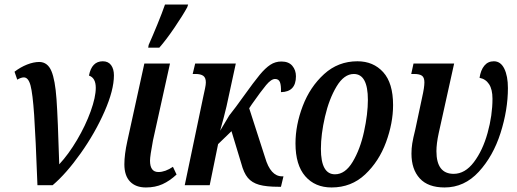

<svg xmlns="http://www.w3.org/2000/svg" viewBox="-20 -816 2276 846"><path d="M85 -475Q73 -475 56 -465L44 -500Q70 -520 99 -531.5Q128 -543 154 -543Q190 -542 206.5 -503Q223 -464 229 -379Q235 -294 241 -92Q282 -136 319.5 -199.5Q357 -263 379.5 -325.5Q402 -388 402 -429Q402 -473 372 -483Q384 -546 433 -546Q457 -546 469.5 -529Q482 -512 482 -484Q482 -419 440.5 -324.5Q399 -230 335.5 -140.5Q272 -51 212 0H145Q137 -214 130.5 -309Q124 -404 114.5 -439.5Q105 -475 85 -475Z M528 -92Q528 -135 541 -194L616 -536H729L654 -197Q641 -128 641 -108Q641 -58 678 -58Q708 -58 742 -81L758 -47Q728 -19 696 -4.5Q664 10 623 10Q578 10 553 -16Q528 -42 528 -92ZM635 -618Q652 -656 673.5 -708.5Q695 -761 707 -796H809L805 -784Q786 -749 749 -694.5Q712 -640 682 -606H633Z M1218 -410Q1219 -440 1213.5 -454Q1208 -468 1192 -468Q1175 -468 1152.5 -441Q1130 -414 1090 -357L1078 -339L1148 -122Q1172 -39 1223 -39H1229L1218 7H1208Q1153 7 1121.5 -2Q1090 -11 1072 -32.5Q1054 -54 1043 -96L1000 -238L941 -181L904 0H794L875 -387Q880 -410 883.5 -426.5Q887 -443 887 -453Q887 -474 875.5 -482Q864 -490 842 -490H829L840 -536H1019L978 -347Q967 -300 950 -240L990 -307L1020 -346L1052 -390Q1100 -457 1124.5 -486.5Q1149 -516 1171 -530.5Q1193 -545 1220 -545Q1252 -545 1268 -526Q1284 -507 1284 -480Q1284 -411 1218 -410Z M1282 -184Q1282 -265 1314 -349Q1346 -433 1408 -489.5Q1470 -546 1555 -546Q1625 -546 1668.5 -498Q1712 -450 1712 -353Q1712 -274 1681 -189.5Q1650 -105 1589 -47.5Q1528 10 1441 10Q1368 10 1325 -39.5Q1282 -89 1282 -184ZM1601 -376Q1601 -490 1539 -490Q1496 -490 1463 -435Q1430 -380 1412 -302Q1394 -224 1394 -160Q1394 -48 1456 -48Q1501 -48 1534 -103Q1567 -158 1584 -236Q1601 -314 1601 -376Z M1793 -139Q1793 -162 1796.5 -184Q1800 -206 1810 -246L1840 -387Q1850 -431 1850 -453Q1850 -475 1839 -482.5Q1828 -490 1806 -490H1792L1802 -536H1981L1913 -229Q1903 -183 1903 -150Q1903 -50 1979 -50Q2029 -50 2068 -101.5Q2107 -153 2128.5 -230.5Q2150 -308 2150 -381Q2150 -422 2135 -445Q2120 -468 2093 -473Q2098 -507 2114 -526.5Q2130 -546 2156 -546Q2186 -546 2202 -513.5Q2218 -481 2218 -428Q2218 -332 2185.5 -230Q2153 -128 2089.5 -59Q2026 10 1939 10Q1866 10 1829.5 -30Q1793 -70 1793 -139Z"/></svg>

Font: Noto Serif CondSemiBold
Style: Italic
Weight: 600
Width: 3
Italic angle: -12°
Designer: Monotype Design Team
Foundry: Monotype Imaging Inc.
Version: Version 1.001